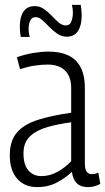

<svg xmlns="http://www.w3.org/2000/svg" viewBox="-20 -755 431 785"><path d="M20 -120Q20 -180 50 -214Q80 -248 136.5 -265.5Q193 -283 271 -294V-395Q271 -441 246.5 -466Q222 -491 174 -491Q152 -491 123.5 -487Q95 -483 62 -472L49 -521Q83 -533 116.5 -538.5Q150 -544 178 -544Q254 -544 290.5 -506.5Q327 -469 327 -396V-89Q327 -62 334.5 -52.5Q342 -43 355 -43Q369 -43 382 -49L390 -3Q366 10 339 10Q282 10 274 -52Q247 -27 212 -8.5Q177 10 132 10Q80 10 50 -24.5Q20 -59 20 -120ZM76 -127Q76 -82 96 -58.5Q116 -35 149 -35Q184 -35 216 -53Q248 -71 271 -96V-255Q217 -248 172.5 -235Q128 -222 102 -197Q76 -172 76 -127ZM65 -604Q61 -625 61 -647Q61 -685 76 -707.5Q91 -730 122 -730Q143 -730 160 -718Q177 -706 191.5 -690.5Q206 -675 220 -663Q234 -651 249 -651Q266 -651 272 -668Q278 -685 278 -703Q278 -719 274 -735H310Q314 -713 314 -692Q314 -652 299 -628.5Q284 -605 253 -605Q232 -605 214.5 -617Q197 -629 181.5 -645Q166 -661 152.5 -673Q139 -685 125 -685Q111 -685 104 -671.5Q97 -658 97 -638Q97 -617 102 -604Z"/></svg>

Font: Georama SemiCondensed Light
Style: Regular
Weight: 300
Width: 4
Designer: Jean-Baptiste Levee
Foundry: Production Type
Version: Version 1.000